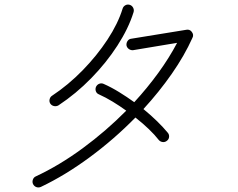

<svg xmlns="http://www.w3.org/2000/svg" viewBox="-20 -782 1040 838"><path d="M158 34Q148 38 138.5 34.5Q129 31 124 21Q120 12 123.5 2Q127 -8 136 -12Q239 -60 341 -135Q443 -210 531 -299Q502 -320 471.5 -338.5Q441 -357 412 -370Q402 -374 398.5 -383.5Q395 -393 399 -403Q404 -413 413.5 -416.5Q423 -420 432 -416Q466 -401 500 -380Q534 -359 566 -336Q623 -398 671 -464Q719 -530 753 -595L561 -563Q551 -562 542.5 -568Q534 -574 532 -584Q531 -595 537 -603.5Q543 -612 553 -613L793 -652Q808 -655 817 -643Q827 -630 820 -617Q785 -539 729.5 -459.5Q674 -380 606 -306Q639 -279 666 -252.5Q693 -226 712 -203Q719 -195 718 -184.5Q717 -174 709 -168Q701 -161 690.5 -162Q680 -163 673 -171Q656 -193 629.5 -218.5Q603 -244 571 -269Q479 -175 372 -96Q265 -17 158 34ZM235 -322Q226 -317 216 -319Q206 -321 200 -329Q194 -338 196.5 -348.5Q199 -359 207 -364Q278 -411 340.5 -475Q403 -539 449 -609Q495 -679 515 -744Q518 -754 527 -759Q536 -764 546 -761Q556 -758 561 -748.5Q566 -739 563 -729Q541 -658 492.5 -583Q444 -508 378 -440.5Q312 -373 235 -322Z"/></svg>

Font: Zen Kurenaido
Style: Regular
Weight: 400
Designer: Yoshimichi Ohira
Foundry: Positype
Version: Version 1.001